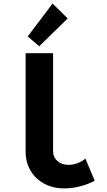

<svg xmlns="http://www.w3.org/2000/svg" viewBox="-20 -1051 602 1079"><path d="M342.3 7.8Q277.8 7.8 228.8 -18.6Q179.7 -44.9 151.9 -91.6Q124 -138.2 124 -199.7V-752H278.3V-201.7Q278.3 -167.5 302.7 -146Q327.1 -124.5 365.7 -124.5Q390.1 -124.5 415.3 -133.8Q440.4 -143.1 460 -159.7L512.2 -35.6Q477.5 -16.1 431.4 -4.2Q385.3 7.8 342.3 7.8ZM200.2 -791 135.7 -846.2 275.4 -1031.2 360.4 -947.3Z"/></svg>

Font: Reddit Mono ExtraBold
Style: Regular
Weight: 800
Monospace: yes
Designer: Stephen Hutchings
Foundry: Reddit
Version: Version 1.014